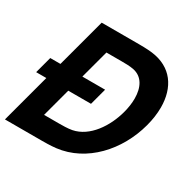

<svg xmlns="http://www.w3.org/2000/svg" viewBox="-180 -883 1052 1046"><g transform="rotate(30 346.0 -360.0)"><path d="M488.4 -716C456.5 -720 414.5 -720 403.5 -720H170.5L88.2 -413H24.2L-3.9 -308H60.1L-22.5 0H210.5C221.5 0 263.5 0 297.6 -4C477.2 -25 615 -177 664 -360C675.3 -402.3 681 -442.9 681 -480.7C681 -606.3 617.9 -699.9 488.4 -716ZM324.2 -133C297.8 -128 262.8 -128 244.8 -128H149.8L198.1 -308H341.1L369.2 -413H226.2L274.2 -592H369.2C387.2 -592 422.2 -592 445.8 -587C506.7 -574.3 533 -520.1 533 -451.4C533 -422.8 528.5 -391.7 520 -360C492.4 -257 423.3 -152 324.2 -133Z"/></g></svg>

Font: Manrope
Style: ExtraBoldItalic
Weight: 800
Italic angle: -15°
Designer: Mikhail Sharanda
Foundry: Mikhail Sharanda
Version: Version 4.502;hotconv 1.0.109;makeotfexe 2.5.65596